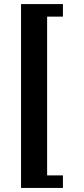

<svg xmlns="http://www.w3.org/2000/svg" viewBox="-20 -758 414 949"><path d="M84 -737.8H291V-675.8H212.9V108.9H291V170.9H84Z"/></svg>

Font: Arima
Style: Bold
Weight: 700
Designer: Joana Correia and Natanael Gama
Foundry: NDISCOVER
Version: Version 1.100;Glyphs 3.1.2 (3151)